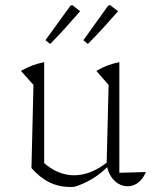

<svg xmlns="http://www.w3.org/2000/svg" viewBox="-20 -741 611 769"><path d="M458 -49 564 -52Q557 -34 545 -20.5Q533 -7 519 -1Q505 5 491 5Q472 5 454.5 -5Q437 -15 424.5 -34.5Q412 -54 407 -81L415 -401L366 -457Q410 -483 458 -492ZM279 7Q275 7 270.5 7.5Q266 8 262 8Q217 8 178.5 -10.5Q140 -29 106 -68L153 -91Q211 -39 277 -39Q345 -39 413 -94V-75Q383 -45 350 -25Q317 -5 279 7ZM106 -68 114 -401 64 -457Q109 -483 157 -492V-82ZM162 -580 262 -718 269 -721 301 -696Q272 -663 242 -629.5Q212 -596 181 -565ZM314 -580 413 -718 420 -721 453 -696Q424 -663 393.5 -629.5Q363 -596 332 -565Z"/></svg>

Font: Piazzolla Thin Thin
Style: Regular
Weight: 250
Version: Version 2.005